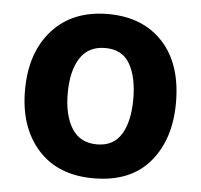

<svg xmlns="http://www.w3.org/2000/svg" viewBox="-45 -603 690 659"><g transform="rotate(5 300.0 -273.0)"><path d="M560 -273Q560 -407 490.5 -481.5Q421 -556 302 -556Q180 -556 110 -478.5Q40 -401 40 -271Q40 -144 108.5 -67Q177 10 300 10Q427 10 493.5 -68Q560 -146 560 -273ZM187 -273Q187 -350 215.5 -394.5Q244 -439 302 -439Q361 -439 387 -393.5Q413 -348 413 -273Q413 -196 386 -151.5Q359 -107 302 -107Q244 -107 215.5 -152Q187 -197 187 -273Z"/></g></svg>

Font: Noto Sans Mono UI
Style: Bold
Weight: 700
Designer: Monotype Design team
Foundry: Monotype Imaging Inc.
Version: 1.000